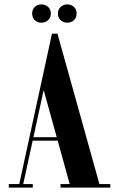

<svg xmlns="http://www.w3.org/2000/svg" viewBox="-20 -852 541 872"><path d="M172 -466 225 -699H241L436 0H301ZM216 -699H234L82 0H64ZM429 -16H481V0H433ZM255 -16H303V0H255ZM76 -16H129V0H76ZM20 -16H70L64 0H20ZM120 -229H298L295 -213H118ZM126 -791Q126 -809 138 -820.5Q150 -832 168 -832Q186 -832 198.5 -820.5Q211 -809 211 -791Q211 -772 198.5 -760.5Q186 -749 168 -749Q150 -749 138 -760.5Q126 -772 126 -791ZM243 -791Q243 -809 255.5 -820.5Q268 -832 285 -832Q304 -832 316 -820.5Q328 -809 328 -791Q328 -772 316 -760.5Q304 -749 285 -749Q268 -749 255.5 -760.5Q243 -772 243 -791Z"/></svg>

Font: Emberly Black
Style: Regular
Weight: 900
Designer: Rajesh Rajput
Foundry: Rajesh Rajput
Version: Version 1.000